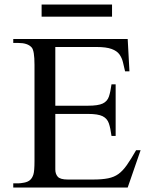

<svg xmlns="http://www.w3.org/2000/svg" viewBox="-20 -836 686 856"><path d="M606.9 -166.5 549.3 0H39.1V-18.6H62Q70.3 -18.6 87.4 -21.7Q104.5 -24.9 114.3 -33.7Q124 -42.5 128.9 -58.1Q133.8 -73.7 133.8 -117.7V-547.4Q133.8 -610.8 121.1 -624.5Q103.5 -644.5 62 -644.5H39.1V-662.1H549.3L557.1 -518.1H537.6Q532.7 -539.6 528.1 -558.8Q523.4 -578.1 512.5 -593.5Q501.5 -608.9 477.5 -617.7Q453.6 -626.5 410.2 -626.5H226.6V-364.7H372.6Q417.5 -364.7 438 -374.5Q458.5 -384.3 465.6 -405.5Q472.7 -426.8 477.1 -460H495.6V-230H477.1Q472.7 -264.6 465.3 -286.1Q458 -307.6 437.5 -317.9Q417 -328.1 372.6 -328.1H226.6V-80.1Q226.6 -60.5 237.5 -48.1Q248.5 -35.6 282.7 -35.6H394.5Q435.1 -35.6 461.9 -41Q488.8 -46.4 508.1 -60.3Q527.3 -74.2 545.4 -99.9Q563.5 -125.5 586.9 -166.5ZM479.5 -761.7H165.5V-815.9H479.5Z"/></svg>

Font: BabelStone Englisc
Style: Regular
Weight: 400
Designer: Andrew West
Foundry: BabelStone
Version: Version 1.000 June 24, 2023